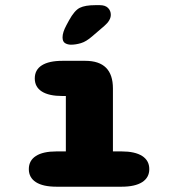

<svg xmlns="http://www.w3.org/2000/svg" viewBox="-20 -706 659 726"><path d="M194 0Q142.5 0 115.8 -17.2Q89 -34.5 89 -66.5Q89 -99 115.8 -116.2Q142.5 -133.5 194 -133.5H229V-343H216Q165 -343 138.2 -360Q111.5 -377 111.5 -409.5Q111.5 -442 138.2 -459Q165 -476 216 -476H302.5Q407 -476 407 -371.5V-133.5H439.5Q490.5 -133.5 517.5 -116.2Q544.5 -99 544.5 -66.5Q544.5 -34.5 517.5 -17.2Q490.5 0 439.5 0ZM248.5 -537Q236 -537 226.2 -542.8Q216.5 -548.5 216.5 -565Q216.5 -583.5 231 -610.5L241 -629Q261.5 -666.5 281.8 -676.5Q302 -686.5 340 -686.5H357.5Q378 -686.5 388.5 -676Q399 -665.5 399 -650Q399 -629 374.5 -608L328.5 -568.5Q305.5 -548.5 285.8 -542.8Q266 -537 248.5 -537Z"/></svg>

Font: Sono ExtraLight Monospace ExtraBold
Style: Regular
Weight: 800
Version: Version 2.112